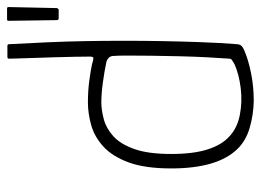

<svg xmlns="http://www.w3.org/2000/svg" viewBox="-120 -628 757 558"><g transform="rotate(-90 259.0 -348.5)"><path d="M49 -230Q49 -306 66.5 -353.5Q84 -401 112.5 -427Q141 -453 175 -462.5Q209 -472 241 -472Q274 -472 304 -468Q334 -464 352 -460Q365 -456 369.5 -456Q374 -456 374 -466Q374 -483 373.5 -511Q373 -539 372 -571Q371 -603 370 -632Q369 -661 368.5 -680Q368 -699 368 -701Q368 -704 369.5 -705Q371 -706 373 -706H405Q407 -706 408.5 -705Q410 -704 410 -702Q413 -647 415.5 -591.5Q418 -536 419 -479.5Q420 -423 420 -366.5Q420 -310 419 -254.5Q418 -199 416 -144.5Q414 -90 410 -38Q410 -33 407 -28Q404 -23 393 -18Q366 -6 326.5 2Q287 10 245 10Q204 9 166.5 -2Q129 -13 105 -38Q77 -67 63 -115Q49 -163 49 -230ZM91 -230Q91 -165 104.5 -123.5Q118 -82 142 -61Q166 -38 204.5 -30.5Q243 -23 283 -28Q323 -33 352 -46Q359 -50 363.5 -53Q368 -56 368 -61Q370 -87 372 -125.5Q374 -164 375 -206Q376 -248 376.5 -287Q377 -326 377 -355.5Q377 -385 376 -396Q376 -406 371 -411Q366 -416 360 -418Q332 -424 299 -428.5Q266 -433 242 -433Q219 -433 192.5 -426Q166 -419 143 -398.5Q120 -378 105.5 -337.5Q91 -297 91 -230ZM484 -557Q483 -557 481.5 -558.5Q480 -560 480 -563L478 -702Q478 -705 479 -706Q480 -707 483 -707H513Q516 -707 517 -706Q518 -705 518 -702L515 -562Q514 -560 513 -558.5Q512 -557 509 -557Z"/></g></svg>

Font: Glory ExtraLight
Style: Regular
Weight: 250
Version: Version 1.011